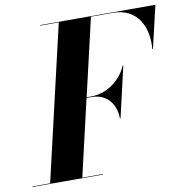

<svg xmlns="http://www.w3.org/2000/svg" viewBox="-131 -830 890 911"><g transform="rotate(-10 314.0 -375.0)"><path d="M-47.5 -2.5V0H292.5V-2.5H193L278.5 -371.5H301.5C378.5 -371.5 417.5 -315 417.5 -248H420.5L477 -493H474C446 -426 377.5 -374.5 301.5 -374.5H279.5L366 -747.5H471.5C588.5 -747.5 636 -652 626 -545H629L677 -750H121.5V-747.5H211L38 -2.5Z"/></g></svg>

Font: Bodoni* 72pt
Style: Bold Italic
Weight: 700
Italic angle: -13°
Version: Version 2.3